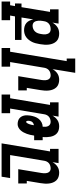

<svg xmlns="http://www.w3.org/2000/svg" viewBox="686 -1498 990 2477"><g transform="rotate(90 1181.5 -260.0)"><path d="M204 215H-37V105H11L22 42H-12L-11 -42H36L97 -410H64V-520H248L235 -441Q246 -460 261 -477Q276 -494 295 -506Q314 -518 335.5 -523Q357 -528 377 -528Q406 -528 432 -519.5Q458 -511 476 -492.5Q494 -474 504.5 -449Q515 -424 518.5 -397Q522 -370 520.5 -342Q519 -314 514 -286L511 -269Q507 -246 501 -223Q495 -200 484.5 -178.5Q474 -157 458.5 -137Q443 -117 423 -102.5Q403 -88 379.5 -81.5Q356 -75 333 -75Q306 -75 281.5 -82.5Q257 -90 238.5 -106.5Q220 -123 209.5 -146Q199 -169 194 -194L169 -42H459V42H155L144 105H204ZM275 -185Q294 -185 314 -192.5Q334 -200 348.5 -215Q363 -230 370.5 -249Q378 -268 381 -287L384 -304Q386 -317 387 -330.5Q388 -344 386 -356.5Q384 -369 379.5 -380.5Q375 -392 366.5 -401Q358 -410 345.5 -414Q333 -418 320 -418Q302 -418 284 -413Q266 -408 251 -396Q236 -384 227.5 -366.5Q219 -349 217 -332L214 -315Q211 -300 210.5 -286Q210 -272 211 -258Q212 -244 216 -230.5Q220 -217 227.5 -206.5Q235 -196 248 -190.5Q261 -185 275 -185Z M804 215H563V105H611L732 -625H699V-735H883L835 -442Q846 -461 860.5 -477.5Q875 -494 893.5 -506Q912 -518 932.5 -523Q953 -528 973 -528Q1001 -528 1027 -519Q1053 -510 1070.5 -491.5Q1088 -473 1098 -448Q1108 -423 1111 -396.5Q1114 -370 1112.5 -342Q1111 -314 1106 -286L1077 -110H1110V0H926L976 -304Q978 -317 978.5 -330Q979 -343 978 -355.5Q977 -368 972.5 -379.5Q968 -391 960 -400Q952 -409 940.5 -413.5Q929 -418 916 -418Q899 -418 881 -412.5Q863 -407 849 -395Q835 -383 827 -366Q819 -349 817 -332L744 105H804Z M1404 215H1163V105H1211L1297 -410H1264V-520H1448L1435 -442Q1446 -461 1460.5 -477.5Q1475 -494 1493.5 -506Q1512 -518 1532.5 -523Q1553 -528 1573 -528Q1599 -528 1623 -521Q1647 -514 1664.5 -498Q1682 -482 1692.5 -460.5Q1703 -439 1707.5 -415Q1712 -391 1713 -366Q1714 -341 1711 -315H1752V-205H1693L1691 -197Q1688 -175 1683 -153.5Q1678 -132 1670.5 -111Q1663 -90 1652 -69.5Q1641 -49 1625.5 -31.5Q1610 -14 1589 -3Q1568 8 1546 8Q1526 8 1506.5 3Q1487 -2 1472 -13.5Q1457 -25 1447.5 -41.5Q1438 -58 1434 -77.5Q1430 -97 1431 -117.5Q1432 -138 1435 -158Q1440 -186 1449.5 -213.5Q1459 -241 1477.5 -264Q1496 -287 1523 -301Q1550 -315 1578 -315Q1580 -333 1579 -351Q1578 -369 1571 -384.5Q1564 -400 1549 -409Q1534 -418 1516 -418Q1499 -418 1481 -412.5Q1463 -407 1449 -395Q1435 -383 1427 -366Q1419 -349 1417 -332L1344 105H1404ZM1515 -102Q1522 -102 1526.5 -107.5Q1531 -113 1534.5 -119Q1538 -125 1541 -131.5Q1544 -138 1546 -144.5Q1548 -151 1550 -157.5Q1552 -164 1553.5 -170.5Q1555 -177 1556 -183.5Q1557 -190 1558 -197L1559 -203Q1549 -201 1538.5 -196Q1528 -191 1520.5 -183.5Q1513 -176 1508.5 -165.5Q1504 -155 1503 -145Q1502 -139 1501.5 -132.5Q1501 -126 1502 -120Q1503 -114 1506 -108Q1509 -102 1515 -102Z M1793 215 1897 -410H1864V-520H2048L2035 -442Q2046 -461 2060.5 -477.5Q2075 -494 2093.5 -506Q2112 -518 2132.5 -523Q2153 -528 2173 -528Q2201 -528 2227 -519Q2253 -510 2270.5 -491.5Q2288 -473 2298 -448Q2308 -423 2311 -396.5Q2314 -370 2312.5 -342Q2311 -314 2306 -286L2277 -110H2310V0H2126L2176 -304Q2178 -317 2178.5 -330Q2179 -343 2178 -355.5Q2177 -368 2172.5 -379.5Q2168 -391 2160 -400Q2152 -409 2140.5 -413.5Q2129 -418 2116 -418Q2099 -418 2081 -412.5Q2063 -407 2049 -395Q2035 -383 2027 -366Q2019 -349 2017 -332L1944 105H2241L2223 215Z"/></g></svg>

Font: Iosevka HT Extrabold Extended
Style: Italic
Weight: 800
Width: 7
Italic angle: -9°
Monospace: yes
Designer: Belleve Invis
Foundry: Belleve Invis
Version: Version 32.3.0; ttfautohint (v1.8.4)